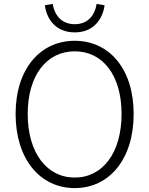

<svg xmlns="http://www.w3.org/2000/svg" viewBox="-20 -951 766 984"><path d="M363 13C540 13 665 -135 665 -367C665 -598 540 -742 363 -742C186 -742 60 -598 60 -367C60 -135 186 13 363 13ZM363 -41C219 -41 122 -169 122 -367C122 -565 219 -688 363 -688C507 -688 603 -565 603 -367C603 -169 507 -41 363 -41ZM363 -785C462 -785 507 -856 516 -924L475 -931C467 -875 432 -827 363 -827C294 -827 259 -875 250 -931L210 -924C218 -856 264 -785 363 -785Z"/></svg>

Font: Noto Sans HK Light
Style: Regular
Weight: 300
Designer: Ryoko NISHIZUKA 西塚涼子 (kana, bopomofo & ideographs); Paul D. Hunt (Latin, Greek & Cyrillic); Sandoll Communications 산돌커뮤니
Foundry: Adobe
Version: Version 2.004;hotconv 1.0.118;makeotfexe 2.5.65603